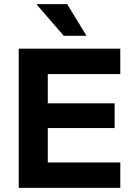

<svg xmlns="http://www.w3.org/2000/svg" viewBox="-20 -911 645 931"><path d="M563.3 0H70.8V-675H563.3V-551.7H211.7V-410H535.8V-290H211.7V-123.3H563.3ZM289.2 -737.5 159.2 -887.5V-890.8H305.8L397.5 -740.8V-737.5Z"/></svg>

Font: Funnel Display Light
Style: Bold
Weight: 700
Version: Version 1.000